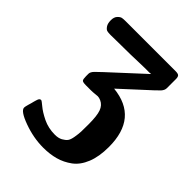

<svg xmlns="http://www.w3.org/2000/svg" viewBox="-193 -557 863 863"><g transform="rotate(45 238.0 -126.0)"><path d="M44.9 -414.1Q44.9 -434.1 54.9 -444.6Q64.9 -455.1 73.5 -456.5Q82 -458 95.2 -458H412.1Q429.2 -458 434.1 -452.4Q439 -446.8 439 -434.1V-376Q439 -362.8 427.5 -350.3Q416 -337.9 357.9 -285.2Q308.1 -240.2 272.9 -207Q441.9 -189.9 441.9 -4.9Q441.9 56.2 424.6 99.1Q407.2 142.1 376.7 164.6Q346.2 187 311.5 196.5Q276.9 206.1 234.9 206.1Q172.9 206.1 109.9 183.1Q46.9 160.2 46.9 139.2Q46.9 133.3 51.8 116.2Q53.7 110.4 55.9 102.3Q58.1 94.2 59.1 89.6Q60.1 85 62 79.6Q64 74.2 64.9 71Q65.9 67.9 67.9 65.4Q69.8 63 72 62Q74.2 61 77.1 61Q81.1 61 100.6 77.6Q120.1 94.2 154.5 111.1Q189 127.9 231 127.9Q252.9 127.9 267.6 119.9Q282.2 111.8 289.6 102.3Q296.9 92.8 300.5 70.8Q304.2 48.8 304.7 33.9Q305.2 19 305.2 -12.2Q305.2 -66.4 296.1 -91.3Q287.1 -116.2 265.1 -126Q253.9 -130.9 245.1 -130.9Q242.2 -130.9 229 -129.4Q215.8 -127.9 203.1 -127.9H172.9Q152.8 -127.9 148.4 -133.1Q144 -138.2 144 -157.2V-172.9Q144 -184.1 157 -197.5Q169.9 -210.9 252 -286.1Q307.1 -336.9 344.2 -371.1L333 -370.1Q321.8 -370.1 304 -370.1Q286.1 -370.1 263.7 -369.1Q241.2 -368.2 216.6 -367.7Q191.9 -367.2 169.4 -367.2Q147 -367.2 126.5 -366.7Q106 -366.2 94.2 -366.2H89.8Q76.7 -366.2 68.8 -368.2Q61 -370.1 53 -381.6Q44.9 -393.1 44.9 -414.1Z"/></g></svg>

Font: CMU Sans Serif
Style: Bold
Weight: 700
Version: Version 0.7.0